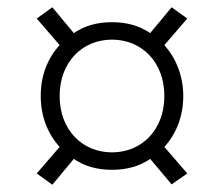

<svg xmlns="http://www.w3.org/2000/svg" viewBox="-20 -582 616 528"><path d="M124 -74 183 -145C212 -125 247 -115 288 -115C329 -115 364 -125 393 -145L452 -75L495 -105L432 -178C465 -214 484 -263 484 -318C484 -373 464 -422 432 -458L495 -531L452 -562L393 -491C364 -511 329 -521 288 -521C247 -521 212 -511 183 -491L124 -562L81 -531L144 -458C110 -421 92 -373 92 -318C92 -263 111 -214 144 -178L81 -105ZM288 -163C206 -163 144 -225 144 -318C144 -411 206 -473 288 -473C370 -473 432 -411 432 -318C432 -225 370 -163 288 -163Z"/></svg>

Font: Maitree Light
Style: Regular
Weight: 300
Designer: CadsonDemak Team
Foundry: CadsonDemak
Version: Version 1.000;PS 001.000;hotconv 1.0.88;makeotf.lib2.5.64775